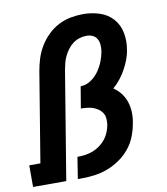

<svg xmlns="http://www.w3.org/2000/svg" viewBox="-87 -813 770 883"><g transform="rotate(-10 298.0 -371.5)"><path d="M-4 0V-101H48L117 -520Q122 -549 131 -577.5Q140 -606 156 -632.5Q172 -659 195 -681.5Q218 -704 245.5 -718Q273 -732 302.5 -737.5Q332 -743 361 -743Q400 -743 437 -731Q474 -719 498.5 -691.5Q523 -664 530.5 -625.5Q538 -587 531 -548Q528 -525 519.5 -502.5Q511 -480 499.5 -459Q488 -438 472.5 -418Q457 -398 438 -382Q458 -369 472.5 -350Q487 -331 494.5 -308.5Q502 -286 503 -260.5Q504 -235 499 -210Q494 -180 482.5 -150Q471 -120 450.5 -94.5Q430 -69 402.5 -50Q375 -31 345 -19.5Q315 -8 284 -4Q253 0 222 0H205L221 -101H222Q240 -101 258 -103.5Q276 -106 293 -112.5Q310 -119 326 -130.5Q342 -142 353.5 -156.5Q365 -171 372 -188.5Q379 -206 382 -223Q384 -238 382.5 -252.5Q381 -267 374 -278Q367 -289 355.5 -297Q344 -305 331 -309.5Q318 -314 303.5 -315.5Q289 -317 275 -317L292 -418Q316 -418 338.5 -432.5Q361 -447 376 -468Q391 -489 400.5 -512.5Q410 -536 414 -560Q416 -575 415 -590Q414 -605 407 -617.5Q400 -630 387 -636Q374 -642 359 -642Q342 -642 325.5 -637Q309 -632 295 -621.5Q281 -611 270.5 -597Q260 -583 252.5 -567.5Q245 -552 241 -536Q237 -520 234 -504L151 0Z"/></g></svg>

Font: Iosevka Etoile Oblique
Style: Bold
Weight: 700
Italic angle: -9°
Designer: Belleve Invis
Foundry: Belleve Invis
Version: Version 15.5.2; ttfautohint (v1.8.4)